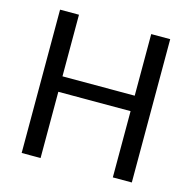

<svg xmlns="http://www.w3.org/2000/svg" viewBox="-104 -816 922 920"><g transform="rotate(15 356.5 -355.5)"><path d="M628.9 0H534.7V-328.6H176.3V0H82.5V-710.9H176.3V-405.3H534.7V-710.9H628.9Z"/></g></svg>

Font: Vazir FD
Style: Regular-FD
Weight: 400
Designer: Saber Rastikerdar
Foundry: Saber Rastikerdar
Version: Version 30.0.0